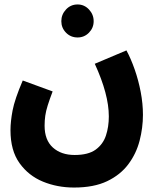

<svg xmlns="http://www.w3.org/2000/svg" viewBox="-20 -611 712 861"><path d="M27 -27Q27 -66 36.5 -116Q46 -166 82 -250L216 -201Q202 -164 194 -138.5Q186 -113 183 -92Q180 -71 180 -47Q180 17 217 50.5Q254 84 315 84Q376 84 409 60Q442 36 455 -3Q468 -42 468 -89Q468 -188 405 -325L547 -385Q567 -348 584 -299.5Q601 -251 611 -198.5Q621 -146 621 -96Q621 -38 606 20Q591 78 555.5 125.5Q520 173 460.5 201.5Q401 230 312 230Q237 230 172.5 203.5Q108 177 67.5 120.5Q27 64 27 -27ZM328 -443Q297 -443 276 -464.5Q255 -486 255 -516Q255 -546 276 -568.5Q297 -591 328 -591Q358 -591 379 -568.5Q400 -546 400 -516Q400 -486 379 -464.5Q358 -443 328 -443Z"/></svg>

Font: Noto Sans Arabic UI Cn XBd
Style: Regular
Weight: 800
Width: 3
Designer: Monotype Design Team, Nadine Chahine and Nizar Qandah
Foundry: Monotype Imaging Inc.
Version: Version 2.010; ttfautohint (v1.8.4.7-5d5b)